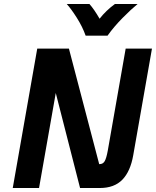

<svg xmlns="http://www.w3.org/2000/svg" viewBox="-20 -944 783 964"><path d="M743 -700 649 -165Q635 -84 594.5 -42Q554 0 481 0H382L260 -477L176 0H44L167 -700H326L478 -120H480Q497 -120 505.5 -134.5Q514 -149 521 -187L611 -700ZM315 -924H429Q453 -897 480 -850Q512 -891 557 -924H671Q639 -898 595.5 -854Q552 -810 520 -765H410Q394 -810 365.5 -855Q337 -900 315 -924Z"/></svg>

Font: KoHo
Style: Bold Italic
Weight: 700
Italic angle: -10°
Version: Version 1.000; ttfautohint (v1.6)